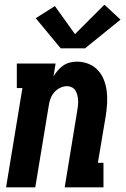

<svg xmlns="http://www.w3.org/2000/svg" viewBox="-20 -802 540 822"><path d="M6 0 76 -425H52V-530H218L209 -475Q217 -488 227.5 -500.5Q238 -513 251.5 -522Q265 -531 280 -534.5Q295 -538 310 -538Q336 -538 359.5 -528.5Q383 -519 399.5 -501Q416 -483 425 -459.5Q434 -436 437 -411Q440 -386 438.5 -359.5Q437 -333 433 -307L399 -105H423V0H257L310 -324Q310 -324 310 -324Q310 -324 310 -324Q312 -335 313.5 -347Q315 -359 314.5 -370.5Q314 -382 311.5 -393Q309 -404 303.5 -413.5Q298 -423 288 -428Q278 -433 267 -433Q252 -433 237.5 -426Q223 -419 212.5 -407Q202 -395 196.5 -380.5Q191 -366 189 -351L131 0ZM240 -595 133 -724 215 -776 301 -656 427 -782 496 -718 344 -595Z"/></svg>

Font: Iosevka Slab Extrabold
Style: Italic
Weight: 800
Italic angle: -9°
Monospace: yes
Designer: Belleve Invis
Foundry: Belleve Invis
Version: Version 11.1.0; ttfautohint (v1.8.3)